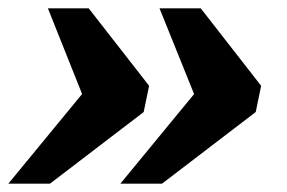

<svg xmlns="http://www.w3.org/2000/svg" viewBox="-21 -504 688 461"><path d="M477 -317 460 -241 362 -484H461L606 -298L593 -235L368 -63H268ZM208 -317 191 -241 94 -484H192L337 -298L324 -235L99 -63H-1Z"/></svg>

Font: Roboto Serif 20pt
Style: Bold Italic
Weight: 700
Italic angle: -10°
Version: Version 1.007